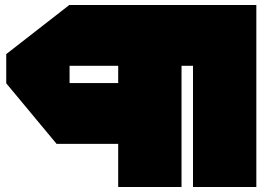

<svg xmlns="http://www.w3.org/2000/svg" viewBox="-20 -750 1083 770"><path d="M259 -486V-730H1008V-486ZM207 -173 5 -416V-417H454V-173ZM5 -417V-533L258 -730H259V-417ZM454 0V-486H708V0ZM754 0V-486H1008V0Z"/></svg>

Font: Foldit Black
Style: Regular
Weight: 900
Version: Version 1.003